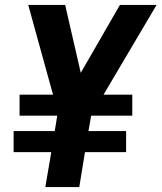

<svg xmlns="http://www.w3.org/2000/svg" viewBox="-20 -755 652 775"><path d="M163 0H300L323 -141H489V-226H337L348 -288H514V-373H398L612 -735H464L306 -461L243 -735H94L194 -373H59V-288H211L201 -226H35V-141H187Z"/></svg>

Font: Iosevka Sparkle XBdObl
Style: Regular
Weight: 800
Italic angle: -9°
Designer: Belleve Invis
Foundry: Belleve Invis
Version: Version 4.5.0; ttfautohint (v1.8.3)